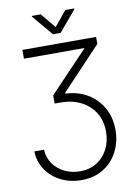

<svg xmlns="http://www.w3.org/2000/svg" viewBox="-119 -1018 923 1307"><g transform="rotate(-10 343.0 -364.5)"><path d="M52.6 -32.7H119.7Q122.2 22.4 151.8 64.8Q181.5 107.2 229.9 131Q278.4 154.8 337 154.8Q403.1 154.8 452.4 123.9Q501.8 93 529.3 39.6Q556.8 -13.8 556.8 -81.3Q556.8 -155.2 523.1 -210.6Q489.3 -266 429.7 -297.2Q370 -328.5 292.3 -329.5H245.4V-386.4L512.1 -666.5H92.7V-727.3H601.9V-678.6L328.5 -389.2V-383.5Q415.1 -380 481.4 -340.4Q547.6 -300.8 584.9 -234.2Q622.2 -167.6 622.2 -82Q622.2 1.1 587.2 68.5Q552.2 136 487.9 175.8Q423.7 215.6 336.3 215.6Q258.9 215.6 195.5 184.1Q132.1 152.7 93.8 96.6Q55.4 40.5 52.6 -32.7ZM257.8 -943.9 342.7 -840.9 427.6 -943.9H489.3V-938.9L369.3 -796.2H316.1L196 -938.9V-943.9Z"/></g></svg>

Font: Inter Zeller Light
Style: Regular
Weight: 300
Designer: Rasmus Andersson; Joe Bland
Foundry: zeller
Version: Version 3.015;git-dec3a8cb1